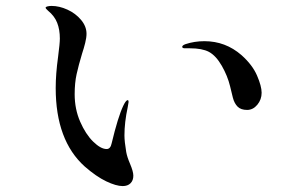

<svg xmlns="http://www.w3.org/2000/svg" viewBox="-20 -654 1040 648"><path d="M266 -92Q168 -180 168 -357Q168 -404 176 -462Q182 -508 182 -524Q182 -554 173 -577Q164 -600 142 -618Q134 -625 134 -628Q134 -631 140.5 -632.5Q147 -634 154 -634Q180 -634 207.5 -621.5Q235 -609 253.5 -587Q272 -565 272 -540Q272 -527 267.5 -509Q263 -491 257 -473Q245 -433 238.5 -403.5Q232 -374 232 -336Q232 -286 250.5 -243.5Q269 -201 294.5 -176Q320 -151 340 -151Q353 -151 357 -171Q378 -259 396 -297Q405 -316 411 -316Q414 -316 414 -310Q414 -310 411 -292Q400 -241 400 -197Q400 -177 406 -141Q409 -124 419 -101Q430 -75 430 -61Q430 -45 420.5 -35.5Q411 -26 394 -26Q372 -26 338.5 -42Q305 -58 266 -92ZM766 -324Q765 -328 756.5 -363Q748 -398 728.5 -432Q709 -466 685 -479Q662 -491 621 -491H604Q595 -491 595 -496Q595 -501 606 -505Q636 -515 670 -515Q741 -515 795 -468Q832 -435 847.5 -399Q863 -363 863 -341Q863 -318 848.5 -300.5Q834 -283 814 -283Q793 -283 782 -294Q771 -305 766 -324Z"/></svg>

Font: Shippori Mincho Medium
Style: Regular
Weight: 500
Designer: FONTDASU
Foundry: FONTDASU / Google Inc. / but / Adobe
Version: Version 3.110; ttfautohint (v1.8.3)